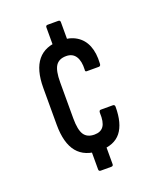

<svg xmlns="http://www.w3.org/2000/svg" viewBox="-126 -704 678 821"><g transform="rotate(-20 212.5 -294.0)"><path d="M181 -530V-617Q181 -626 190 -626H238Q247 -626 247 -617V-533ZM190 38Q181 38 181 29V-57L247 -55V29Q247 38 238 38ZM217 -44Q148 -44 114 -85.5Q80 -127 80 -211V-378Q80 -461 114 -502.5Q148 -544 217 -544Q260 -544 289.5 -526Q319 -508 332.5 -474.5Q346 -441 343 -394Q343 -382 334 -382H279Q275 -382 273.5 -384.5Q272 -387 273 -391Q275 -430 261 -451.5Q247 -473 218 -473Q185 -473 170.5 -451Q156 -429 156 -376V-212Q156 -160 170.5 -138Q185 -116 218 -116Q247 -116 260 -135Q273 -154 271 -195Q271 -207 279 -207H334Q343 -207 343 -197Q343 -121 312.5 -82.5Q282 -44 217 -44Z"/></g></svg>

Font: Sofia Sans Extra Condensed Medium
Style: Regular
Weight: 500
Version: Version 4.100